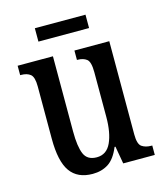

<svg xmlns="http://www.w3.org/2000/svg" viewBox="-104 -756 730 846"><g transform="rotate(-15 260.5 -333.0)"><path d="M215 10Q146 10 113 -36.5Q80 -83 80 -186V-425Q80 -468 64.5 -480.5Q49 -493 22 -493H18V-536H179V-193Q179 -124 193.5 -90Q208 -56 251 -56Q296 -56 316.5 -100.5Q337 -145 337 -217V-421Q337 -469 321 -481Q305 -493 280 -493H277V-536H436V-110Q436 -66 453 -54.5Q470 -43 495 -43H500V0H356L342 -80H338Q317 -29 286.5 -9.5Q256 10 215 10ZM134 -615V-676H365V-615Z"/></g></svg>

Font: Noto Serif ExtraCondensed Medium
Style: Regular
Weight: 500
Width: 2
Designer: Monotype Design Team
Foundry: Monotype Imaging Inc.
Version: Version 2.015